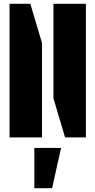

<svg xmlns="http://www.w3.org/2000/svg" viewBox="-20 -720 500 1006"><path d="M260 -205V-700H430V0H321ZM30 -700H139L200 -495V0H30ZM160 266V55H300L253 266Z"/></svg>

Font: Promplate
Style: Bold
Weight: 400
Designer: Evgeny Tarasenko
Foundry: Evgeny Tarasenko
Version: Version 1.000